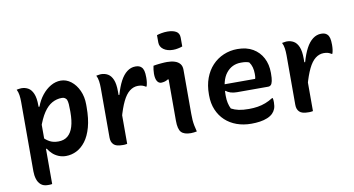

<svg xmlns="http://www.w3.org/2000/svg" viewBox="-89 -997 2627 1425"><g transform="rotate(-10 1225.0 -284.0)"><path d="M61 -537Q68 -539 73.5 -539.5Q79 -540 85.5 -541Q92 -542 97 -542Q125 -542 148 -529Q171 -516 185 -483.5Q199 -451 199 -395Q199 -319 199 -244.5Q199 -170 199 -97Q199 -24 199 49.5Q199 123 199 198Q192 199 187 199.5Q182 200 177.5 200Q173 200 166 200Q134 200 114.5 183.5Q95 167 86.5 139.5Q78 112 78 81Q78 8 78 -56.5Q78 -121 78 -182.5Q78 -244 78 -307.5Q78 -371 78 -442Q78 -470 74.5 -494Q71 -518 61 -537ZM394 -547Q436 -547 471.5 -519.5Q507 -492 528.5 -445Q550 -398 550 -340V-320Q550 -232 532.5 -169Q515 -106 485 -66.5Q455 -27 417 -8Q379 11 337 11Q307 11 281 0Q255 -11 236 -29Q217 -47 205 -67H185V-159Q209 -133 235.5 -119Q262 -105 300 -105Q343 -105 370.5 -128Q398 -151 411.5 -195Q425 -239 425 -304V-314Q425 -344 423.5 -364.5Q422 -385 416 -400Q409 -410 400.5 -414.5Q392 -419 380 -419Q341 -419 306.5 -400Q272 -381 243 -338Q214 -295 189 -221V-384H206Q223 -431 252.5 -468Q282 -505 318.5 -526Q355 -547 394 -547Z M792 -367H805Q822 -427 844 -468.5Q866 -510 895 -532Q924 -554 958 -554Q973 -554 984 -550.5Q995 -547 1003 -539Q1014 -529 1019 -510.5Q1024 -492 1024 -459Q1024 -450 1023.5 -441.5Q1023 -433 1022 -424.5Q1021 -416 1019 -408Q1017 -400 1015 -393H1009Q997 -401 984 -405Q971 -409 952 -409Q918 -409 889 -386.5Q860 -364 836.5 -315.5Q813 -267 792 -190ZM799 1Q792 2 786.5 3Q781 4 776 4Q771 4 765 4Q740 4 723.5 -0.5Q707 -5 697 -15Q687 -25 682.5 -38Q678 -51 678 -68Q678 -109 678 -147.5Q678 -186 678 -223.5Q678 -261 678 -297Q678 -333 678 -369.5Q678 -406 678 -441Q678 -469 674.5 -493.5Q671 -518 661 -537Q667 -538 673 -539Q679 -540 685.5 -541Q692 -542 697 -542Q726 -542 749 -528.5Q772 -515 785.5 -483Q799 -451 799 -395Q799 -355 799 -313.5Q799 -272 799 -231Q799 -190 799 -150.5Q799 -111 799 -72.5Q799 -34 799 1Z M1185 -105Q1185 -132 1185 -162.5Q1185 -193 1185 -225Q1185 -257 1185 -290Q1185 -323 1185 -355Q1185 -387 1185 -416L1180 -418Q1174 -415 1168 -411.5Q1162 -408 1155.5 -406.5Q1149 -405 1142 -403.5Q1135 -402 1128 -402Q1108 -402 1096.5 -421Q1085 -440 1085 -477Q1085 -492 1087 -507.5Q1089 -523 1092 -536Q1103 -538 1113 -539.5Q1123 -541 1133.5 -542Q1144 -543 1154.5 -544Q1165 -545 1175.5 -545.5Q1186 -546 1196 -546Q1228 -546 1253 -538Q1278 -530 1292 -513Q1306 -496 1306 -468Q1306 -429 1306 -386.5Q1306 -344 1306 -300.5Q1306 -257 1306 -215Q1306 -173 1306 -135Q1306 -109 1307.5 -88.5Q1309 -68 1313 -47.5Q1317 -27 1324 0Q1312 2 1301.5 3.5Q1291 5 1279 5Q1228 5 1206.5 -18.5Q1185 -42 1185 -105ZM1157 -755Q1164 -758 1173.5 -760Q1183 -762 1193 -764Q1203 -766 1214.5 -767Q1226 -768 1236 -768Q1277 -768 1302 -754Q1327 -740 1327 -706V-640Q1320 -637 1311.5 -635Q1303 -633 1294 -631Q1285 -629 1275.5 -628Q1266 -627 1256 -627Q1213 -627 1185 -647Q1157 -667 1157 -700Z M1726 -550Q1795 -550 1842.5 -522Q1890 -494 1915.5 -445.5Q1941 -397 1941 -333V-329Q1941 -292 1936.5 -271.5Q1932 -251 1924 -243Q1916 -235 1905 -235H1668Q1642 -235 1621 -241.5Q1600 -248 1587 -260L1567 -250L1570 -309H1818Q1821 -318 1821.5 -328Q1822 -338 1822 -346Q1822 -373 1816 -395.5Q1810 -418 1796 -437Q1782 -442 1769.5 -444Q1757 -446 1735 -446Q1666 -446 1623.5 -392.5Q1581 -339 1581 -230V-223Q1581 -193 1586.5 -168.5Q1592 -144 1602 -124Q1628 -110 1659 -103.5Q1690 -97 1735 -97Q1770 -97 1801 -102Q1832 -107 1860.5 -118Q1889 -129 1916 -146H1922Q1924 -138 1924.5 -130Q1925 -122 1925 -113Q1925 -84 1917.5 -65Q1910 -46 1896 -32Q1880 -16 1854.5 -5.5Q1829 5 1798.5 9.5Q1768 14 1734 14Q1674 14 1624 -4Q1574 -22 1537.5 -56Q1501 -90 1480.5 -138.5Q1460 -187 1460 -248V-255Q1460 -323 1480 -377Q1500 -431 1536 -469.5Q1572 -508 1621 -529Q1670 -550 1726 -550Z M2192 -367H2205Q2222 -427 2244 -468.5Q2266 -510 2295 -532Q2324 -554 2358 -554Q2373 -554 2384 -550.5Q2395 -547 2403 -539Q2414 -529 2419 -510.5Q2424 -492 2424 -459Q2424 -450 2423.5 -441.5Q2423 -433 2422 -424.5Q2421 -416 2419 -408Q2417 -400 2415 -393H2409Q2397 -401 2384 -405Q2371 -409 2352 -409Q2318 -409 2289 -386.5Q2260 -364 2236.5 -315.5Q2213 -267 2192 -190ZM2199 1Q2192 2 2186.5 3Q2181 4 2176 4Q2171 4 2165 4Q2140 4 2123.5 -0.5Q2107 -5 2097 -15Q2087 -25 2082.5 -38Q2078 -51 2078 -68Q2078 -109 2078 -147.5Q2078 -186 2078 -223.5Q2078 -261 2078 -297Q2078 -333 2078 -369.5Q2078 -406 2078 -441Q2078 -469 2074.5 -493.5Q2071 -518 2061 -537Q2067 -538 2073 -539Q2079 -540 2085.5 -541Q2092 -542 2097 -542Q2126 -542 2149 -528.5Q2172 -515 2185.5 -483Q2199 -451 2199 -395Q2199 -355 2199 -313.5Q2199 -272 2199 -231Q2199 -190 2199 -150.5Q2199 -111 2199 -72.5Q2199 -34 2199 1Z"/></g></svg>

Font: Recursive Casual SemiBold
Style: Regular
Weight: 600
Version: Version 1.047